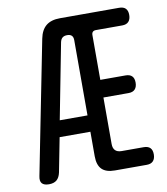

<svg xmlns="http://www.w3.org/2000/svg" viewBox="-83 -800 766 879"><g transform="rotate(-10 300.0 -360.0)"><path d="M302 -80V-194H159L128 -35Q123 -12 110 -1Q97 10 74 10Q51 10 41.5 -1Q32 -12 37 -35L159 -652Q167 -692 190.5 -711Q214 -730 255 -730H530Q550 -730 560 -720Q570 -710 570 -690Q570 -670 560 -659Q550 -648 530 -648H408Q398 -648 393 -643Q388 -638 388 -628V-420H505Q525 -420 535 -410Q545 -400 545 -380Q545 -360 535 -349Q525 -338 505 -338H388V-122Q388 -102 398 -92Q408 -82 428 -82H530Q550 -82 560 -72Q570 -62 570 -42Q570 -22 560 -11Q550 0 530 0H382Q341 0 321.5 -19.5Q302 -39 302 -80ZM302 -270V-620Q302 -634 295 -641Q288 -648 274 -648Q260 -648 252 -641.5Q244 -635 241 -621L173 -270Z"/></g></svg>

Font: Maple Mono NF CN
Style: Regular
Weight: 400
Monospace: yes
Designer: subframe7536
Version: Version 7.000